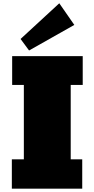

<svg xmlns="http://www.w3.org/2000/svg" viewBox="-20 -1128 565 1148"><path d="M474.6 -620.1H402.8V-175.3H471.7V0H50.8V-175.3H122.6V-620.1H52.7V-792.5H474.6ZM424.3 -979 153.8 -826.2 103 -895 334.5 -1108.4Z"/></svg>

Font: Bevan
Style: Regular
Weight: 400
Foundry: vernon adams
Version: Version 1.000